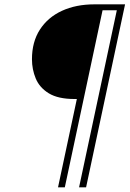

<svg xmlns="http://www.w3.org/2000/svg" viewBox="-20 -756 582 862"><path d="M240.5 85 325 -311.5H314.5Q241 -311.5 199.2 -337Q157.5 -362.5 140.5 -403.5Q123.5 -444.5 123.5 -490Q123.5 -568 159.2 -623.2Q195 -678.5 258.2 -707.5Q321.5 -736.5 404 -736.5H541.5L366.5 85H335L504.5 -710H440.5L271 85Z"/></svg>

Font: Epilogue ExtraLight
Style: Italic
Weight: 250
Italic angle: -12°
Designer: Tyler Finck
Foundry: Etcetera Type Co
Version: Version 2.112